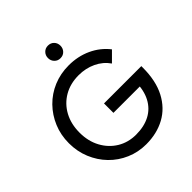

<svg xmlns="http://www.w3.org/2000/svg" viewBox="-233 -1059 1238 1238"><g transform="rotate(-45 386.0 -439.5)"><path d="M395.5 9.8Q323 9.8 259.4 -17.8Q195.8 -45.2 148.4 -94Q101 -142.8 74.1 -207.8Q47.2 -272.8 47.2 -347.8Q47.2 -422.8 74.2 -487.4Q101.2 -552 149.1 -601Q197 -650 261.6 -677.1Q326.2 -704.2 401.8 -704.2Q484.8 -704.2 555 -671.9Q625.2 -639.5 671.8 -579.8L607.2 -515.2Q574 -563 519.9 -588.5Q465.8 -614 401.8 -614Q325.5 -614 267.2 -580Q209 -546 176.6 -486Q144.2 -426 144.2 -347.5Q144.2 -269.2 176.9 -209Q209.5 -148.8 265.6 -114.6Q321.8 -80.5 393.5 -80.5Q467 -80.5 520.4 -108.6Q573.8 -136.8 602.6 -191.5Q631.5 -246.2 631.8 -325L688.8 -283.5H389V-369.5H729.2V-356Q729.2 -235.2 686.4 -153.8Q643.5 -72.2 568.4 -31.2Q493.2 9.8 395.5 9.8ZM396.8 -773.8Q372.5 -773.8 356.4 -790.5Q340.2 -807.2 340.2 -831.5Q340.2 -856 356.4 -872.5Q372.5 -889 396.8 -889Q422 -889 437.9 -872.5Q453.8 -856 453.8 -831.5Q453.8 -807.2 437.9 -790.5Q422 -773.8 396.8 -773.8Z"/></g></svg>

Font: Outfit Thin
Style: Regular
Weight: 100
Designer: Rodrigo Fuenzalida
Foundry: fragTYPE
Version: Version 1.100;gftools[0.9.27]